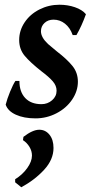

<svg xmlns="http://www.w3.org/2000/svg" viewBox="-20 -488 392 811"><path d="M155 -48Q181 -48 200 -64.5Q219 -81 219 -105Q219 -126 203 -144.5Q187 -163 155 -187Q108 -224 84.5 -252Q61 -280 61 -319Q61 -359 84 -393.5Q107 -428 146.5 -448Q186 -468 231 -468Q266 -468 296.5 -457.5Q327 -447 343 -428Q325 -378 303 -340H287Q276 -371 254.5 -388Q233 -405 206 -405Q183 -405 168 -391Q153 -377 153 -356Q153 -330 183 -302Q199 -288 220 -271Q263 -238 286 -209.5Q309 -181 309 -143Q309 -103 284.5 -67Q260 -31 218.5 -9.5Q177 12 130 12Q81 12 47 -3.5Q13 -19 4 -46Q10 -70 22.5 -100.5Q35 -131 45 -146H62Q62 -100 86.5 -74Q111 -48 155 -48ZM146 60Q172 60 189 81Q206 102 206 137Q206 186 166.5 229Q127 272 70 303L44 282V269Q75 250 95 222Q115 194 115 169Q115 150 104.5 132.5Q94 115 77 104L79 90Q118 60 146 60Z"/></svg>

Font: Alegreya Medium
Style: Italic
Weight: 500
Italic angle: -7°
Designer: Juan Pablo del Peral
Foundry: Huerta Tipografica
Version: Version 2.008; ttfautohint (v1.8)